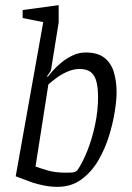

<svg xmlns="http://www.w3.org/2000/svg" viewBox="-20 -717 511 746"><path d="M203 9Q177 9 150 3.5Q123 -2 108 -7L41 -32L148 -631L68 -647V-678L208 -697V-630L179 -450Q179 -444 173.5 -436Q168 -428 163 -421L165 -418Q171 -426 184.5 -441.5Q198 -457 218 -473.5Q238 -490 262 -501.5Q286 -513 313 -513Q359 -513 385 -493Q411 -473 422 -438Q433 -403 433 -357Q433 -329 426 -284Q419 -239 403.5 -188.5Q388 -138 361.5 -93Q335 -48 296 -19.5Q257 9 203 9ZM236 -46Q263 -46 270 -48.5Q277 -51 281 -56Q301 -85 319.5 -131.5Q338 -178 349.5 -232.5Q361 -287 361 -340Q361 -376 354.5 -400.5Q348 -425 332.5 -437Q317 -449 289 -449Q265 -449 240.5 -438Q216 -427 197 -412.5Q178 -398 168 -389L118 -70Q131 -65 162.5 -55.5Q194 -46 236 -46Z"/></svg>

Font: Faustina Light
Style: Italic
Weight: 300
Italic angle: -8°
Designer: Alfonso Garcia
Foundry: http://www.omnibus-type.com
Version: Version 1.200